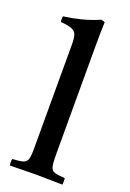

<svg xmlns="http://www.w3.org/2000/svg" viewBox="-146 -808 584 862"><g transform="rotate(20 146.0 -377.0)"><path d="M271 1Q242 1 212 0Q182 -1 145 -1Q108 -1 79 0Q50 1 20 1Q17 -15 20 -30Q54 -32 70 -36.5Q86 -41 91 -56Q96 -71 96 -104V-605Q96 -636 90.5 -651.5Q85 -667 67.5 -673.5Q50 -680 15 -683Q12 -696 15 -710Q55 -715 97 -725.5Q139 -736 183 -755L200 -749Q199 -727 198.5 -699Q198 -671 198 -638V-114Q198 -75 202.5 -58Q207 -41 222.5 -36.5Q238 -32 271 -30Q273 -15 271 1Z"/></g></svg>

Font: Tiro Telugu
Style: Regular
Weight: 400
Designer: Telugu: John Hudson & Fiona Ross. Latin: John Hudson.
Foundry: Tiro Typeworks Ltd.
Version: Version 1.52